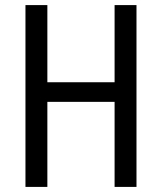

<svg xmlns="http://www.w3.org/2000/svg" viewBox="-20 -827 635 754"><path d="M516 -93V-807H430V-504H166V-807H80V-93H166V-427H430V-93Z"/></svg>

Font: Noto Sans Kannada UI Condensed
Style: Regular
Weight: 400
Width: 3
Designer: Jelle Bosma - Monotype Design Team
Foundry: Monotype Imaging Inc.
Version: Version 2.005